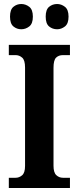

<svg xmlns="http://www.w3.org/2000/svg" viewBox="-20 -938 392 958"><path d="M24 0V-51H58Q76 -51 90.5 -63.5Q105 -76 105 -110V-601Q105 -638 90.5 -650.5Q76 -663 58 -663H24V-714H329V-663H294Q273 -663 260 -650.5Q247 -638 247 -600V-111Q247 -77 261 -64Q275 -51 294 -51H329V0ZM265 -792Q242 -792 225 -806Q208 -820 208 -855Q208 -890 225 -904Q242 -918 265 -918Q286 -918 304 -904Q322 -890 322 -855Q322 -820 304 -806Q286 -792 265 -792ZM86 -792Q64 -792 47 -806Q30 -820 30 -855Q30 -890 47 -904Q64 -918 86 -918Q108 -918 126 -904Q144 -890 144 -855Q144 -820 126 -806Q108 -792 86 -792Z"/></svg>

Font: Noto Serif Lao Condensed
Style: Bold
Weight: 700
Width: 3
Designer: Monotype Design Team
Foundry: Monotype Imaging Inc.
Version: Version 2.003; ttfautohint (v1.8.4.7-5d5b)